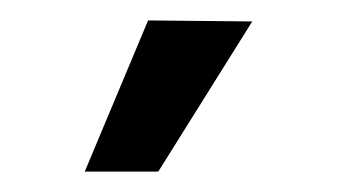

<svg xmlns="http://www.w3.org/2000/svg" viewBox="-20 -720 333 188"><path d="M63 -552 125 -700 227 -699 135 -552Z"/></svg>

Font: Gemunu Libre SemiBold
Style: Regular
Weight: 600
Designer: Puspanada Ekanayake, Sola Matas, Pathum Egodawatta, Kosala Senevirathne
Foundry: mooniak
Version: Version 1.100